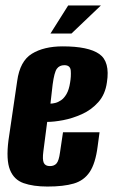

<svg xmlns="http://www.w3.org/2000/svg" viewBox="-20 -672 415 704"><path d="M154 12Q102 12 66.5 -0.5Q31 -13 16.5 -49.5Q2 -86 11 -157L43 -375Q53 -448 97 -475Q141 -502 210 -502Q304 -502 344 -474Q384 -446 372 -370Q366 -326 340.5 -297.5Q315 -269 280.5 -253.5Q246 -238 212 -231.5Q178 -225 153 -225L139 -117Q135 -87 140.5 -75Q146 -63 163 -63Q179 -63 187.5 -73Q196 -83 200 -113L211 -187H345L338 -135Q330 -73 309 -41.5Q288 -10 250.5 1Q213 12 154 12ZM165 -292Q172 -292 182.5 -294.5Q193 -297 204 -304.5Q215 -312 224 -327.5Q233 -343 237 -369Q241 -392 239.5 -412.5Q238 -433 216 -433Q198 -433 188.5 -420Q179 -407 173 -362ZM165 -549 230 -652H350L242 -549Z"/></svg>

Font: Alumni Sans ExtraBold
Style: Italic
Weight: 800
Italic angle: -8°
Designer: Robert E. Leuschke
Foundry: Robert E. Leuschke
Version: Version 1.016